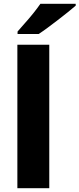

<svg xmlns="http://www.w3.org/2000/svg" viewBox="-20 -997 421 1017"><path d="M241 0H72V-760H241ZM381 -967Q365 -953 340 -933Q315 -913 286.5 -891Q258 -869 231.5 -849.5Q205 -830 185 -817H73V-830Q89 -849 112 -874.5Q135 -900 157 -927.5Q179 -955 194 -977H381Z"/></svg>

Font: Noto Sans Malayalam ExtraBold
Style: Regular
Weight: 800
Designer: Jelle Bosma - Monotype Design Team
Foundry: Monotype Imaging Inc.
Version: Version 2.104; ttfautohint (v1.8.4.7-5d5b)